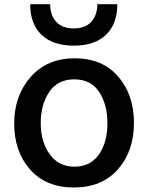

<svg xmlns="http://www.w3.org/2000/svg" viewBox="-20 -834 686 891"><path d="M119.6 -47.4Q45.9 -130.9 45.9 -260.3Q45.9 -389.6 122.1 -476.6Q198.2 -563.5 326.7 -563.5Q455.1 -563.5 528.3 -479Q601.6 -394.5 601.6 -263.7Q601.6 -132.8 527.3 -48.3Q453.1 36.1 323.2 36.1Q193.4 36.1 119.6 -47.4ZM120.1 -814.5H212.9Q212.9 -763.7 240.7 -732.9Q268.6 -702.1 322.3 -702.1Q376 -702.1 403.8 -732.9Q431.6 -763.7 431.6 -814.5H524.4Q524.4 -722.7 471.7 -672.4Q418.9 -622.1 322.3 -622.1Q225.6 -622.1 172.9 -672.4Q120.1 -722.7 120.1 -814.5ZM208.5 -407.2Q168.9 -348.6 168.9 -262.7Q168.9 -176.8 210.4 -118.7Q252 -60.5 325.7 -60.5Q399.4 -60.5 439 -117.2Q478.5 -173.8 478.5 -261.7Q478.5 -349.6 439.9 -407.7Q401.4 -465.8 324.7 -465.8Q248 -465.8 208.5 -407.2Z"/></svg>

Font: GenEi M Gothic v2 Medium
Style: Regular
Weight: 500
Version: Version 2.0